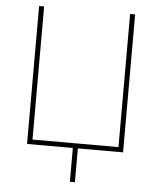

<svg xmlns="http://www.w3.org/2000/svg" viewBox="-59 -765 822 990"><g transform="rotate(5 352.0 -269.5)"><path d="M600 0H366V175H340V0H103V-714H129V-25H574V-714H600Z"/></g></svg>

Font: Noto Sans UI Thin
Style: Regular
Weight: 250
Designer: Monotype Design Team
Foundry: Monotype Imaging Inc.
Version: Version 1.901